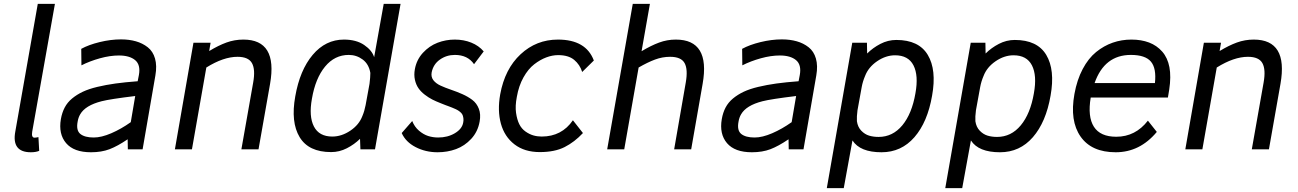

<svg xmlns="http://www.w3.org/2000/svg" viewBox="-20 -770 6691 990"><path d="M146 -90.8Q141.1 -60.1 158.2 -60.1Q165 -60.1 178.2 -63L182.1 7.8Q165 15.1 139.2 15.1Q38.6 15.1 59.1 -92.8L174.8 -750H263.2Z M604 -566.9Q646 -566.9 680.4 -557.1Q714.8 -547.4 741.7 -526.4Q768.6 -505.4 779.3 -468.3Q790 -431.2 781.2 -380.9L715.3 0H639.2L638.2 -51.8Q586.4 -16.6 544.9 -0.7Q503.4 15.1 449.2 15.1Q360.8 15.1 320.8 -32Q280.8 -79.1 293.9 -155.8Q299.8 -189.5 313.7 -215.8Q327.6 -242.2 351.8 -262.2Q376 -282.2 407 -296.9Q438 -311.5 481.9 -322Q525.9 -332.5 575.4 -339.4Q625 -346.2 689.9 -351.1L696.3 -383.8Q705.6 -436 676.8 -460Q647.9 -483.9 593.3 -483.9Q547.4 -483.9 495.4 -469.5Q443.4 -455.1 399.9 -433.1L398.9 -518.1Q437 -539.1 493.9 -553Q550.8 -566.9 604 -566.9ZM380.4 -143.1Q371.6 -97.7 394.3 -79.3Q417 -61 463.4 -61Q502.9 -61 554 -83Q605 -105 654.3 -140.1L677.2 -274.9Q548.3 -259.3 503.9 -248Q419.9 -226.6 393.6 -180.7Q383.8 -164.1 380.4 -143.1Z M1234.9 -565.9Q1412.6 -565.9 1372.6 -337.9L1313 0H1224.6L1285.6 -345.2Q1297.4 -411.6 1279.3 -444.3Q1261.2 -477.1 1204.6 -477.1Q1132.3 -477.1 1043.9 -421.9L969.7 0H881.8L977.5 -549.8H1065.9L1058.6 -506.8Q1106 -535.6 1147.7 -550.8Q1189.5 -565.9 1234.9 -565.9Z M1958.5 -750H2045.4L1913.6 0H1838.4L1836.4 -54.2Q1807.1 -25.4 1768.6 -5.6Q1730 14.2 1687.5 14.2Q1571.3 14.2 1524.9 -63Q1478.5 -140.1 1502.4 -272.9Q1525.9 -408.2 1592.3 -487.1Q1658.7 -565.9 1753.4 -565.9Q1816.9 -565.9 1857.7 -538.1Q1898.4 -510.3 1909.2 -475.1ZM1885.3 -337.9Q1889.6 -372.1 1889.6 -394Q1881.8 -439.5 1850.1 -463.1Q1818.4 -486.8 1778.3 -486.8Q1705.6 -486.8 1656 -426.5Q1606.4 -366.2 1588.4 -261.2Q1571.8 -169.9 1598.6 -117.9Q1625.5 -65.9 1693.4 -65.9Q1741.2 -65.9 1786.4 -96.2Q1831.5 -126.5 1848.6 -171.9Q1859.4 -197.3 1865.2 -228Z M2474.1 -504.9 2424.3 -439Q2391.6 -486.8 2325.2 -486.8Q2282.2 -486.8 2248 -462.6Q2213.9 -438.5 2205.6 -396Q2201.7 -373 2214.8 -356.2Q2228 -339.4 2252 -328.4Q2275.9 -317.4 2305.4 -307.4Q2335 -297.4 2363.8 -284.7Q2392.6 -272 2415.3 -254.9Q2438 -237.8 2449 -209.2Q2460 -180.7 2453.1 -143.1Q2443.8 -90.8 2409.9 -54.2Q2376 -17.6 2331.5 -1.2Q2287.1 15.1 2236.3 15.1Q2174.3 15.1 2123 -11.5Q2071.8 -38.1 2051.3 -84L2105.5 -146Q2117.2 -116.2 2140.1 -96.4Q2163.1 -76.7 2187.7 -68.8Q2212.4 -61 2239.3 -61Q2288.1 -61 2325.2 -83Q2362.3 -105 2368.2 -137.2Q2370.6 -148.4 2369.6 -157.7Q2368.7 -167 2366.2 -174.3Q2363.8 -181.6 2358.2 -187.5Q2352.5 -193.4 2345.9 -198Q2339.4 -202.6 2330.1 -207Q2320.8 -211.4 2311.3 -215.1Q2301.8 -218.8 2290.5 -223.1Q2282.2 -226.1 2277.6 -227.8Q2272.9 -229.5 2265.9 -232.4Q2258.8 -235.4 2252.4 -237.8Q2228.5 -247.1 2209.2 -256.8Q2189.9 -266.6 2169.9 -282Q2149.9 -297.4 2137.5 -315.4Q2125 -333.5 2119.4 -358.6Q2113.8 -383.8 2119.1 -413.1Q2127.9 -461.9 2160.6 -497.6Q2193.4 -533.2 2236.1 -549.6Q2278.8 -565.9 2325.2 -565.9Q2371.1 -565.9 2409.9 -550.3Q2448.7 -534.7 2474.1 -504.9Z M2856.9 -565.9Q3001.5 -565.9 3042 -458L2981.9 -398.9Q2970.2 -436.5 2940.7 -461.2Q2911.1 -485.8 2857.9 -485.8Q2828.1 -485.8 2796.9 -474.1Q2765.6 -462.4 2734.6 -438.5Q2703.6 -414.6 2679.2 -371.1Q2654.8 -327.6 2645 -271Q2635.7 -223.1 2640.9 -188Q2646 -152.8 2657.7 -129.4Q2669.4 -106 2689.7 -91.8Q2710 -77.6 2730.2 -71.8Q2750.5 -65.9 2772.9 -65.9Q2876.5 -65.9 2934.1 -149.9L2985.8 -84Q2942.4 -37.6 2891.4 -11.7Q2840.3 14.2 2763.2 14.2Q2684.6 14.2 2632.8 -25.6Q2581.1 -65.4 2562.7 -132.6Q2544.4 -199.7 2559.1 -283.2Q2583 -414.6 2664.3 -490.2Q2745.6 -565.9 2856.9 -565.9Z M3464.8 -565.9Q3643.1 -565.9 3603 -337.9L3543.9 0H3456.1L3516.1 -345.2Q3527.8 -412.1 3510 -444.6Q3492.2 -477.1 3435.1 -477.1Q3395.5 -477.1 3357.4 -462.9Q3319.3 -448.7 3272.9 -421.9L3198.7 0H3110.8L3242.7 -750H3331.1L3288.1 -505.9Q3336.9 -535.2 3378.4 -550.5Q3419.9 -565.9 3464.8 -565.9Z M4011.7 -566.9Q4053.7 -566.9 4088.1 -557.1Q4122.6 -547.4 4149.4 -526.4Q4176.3 -505.4 4187 -468.3Q4197.8 -431.2 4189 -380.9L4123 0H4046.9L4045.9 -51.8Q3994.1 -16.6 3952.6 -0.7Q3911.1 15.1 3856.9 15.1Q3768.6 15.1 3728.5 -32Q3688.5 -79.1 3701.7 -155.8Q3707.5 -189.5 3721.4 -215.8Q3735.4 -242.2 3759.5 -262.2Q3783.7 -282.2 3814.7 -296.9Q3845.7 -311.5 3889.6 -322Q3933.6 -332.5 3983.2 -339.4Q4032.7 -346.2 4097.7 -351.1L4104 -383.8Q4113.3 -436 4084.5 -460Q4055.7 -483.9 4001 -483.9Q3955.1 -483.9 3903.1 -469.5Q3851.1 -455.1 3807.6 -433.1L3806.6 -518.1Q3844.7 -539.1 3901.6 -553Q3958.5 -566.9 4011.7 -566.9ZM3788.1 -143.1Q3779.3 -97.7 3802 -79.3Q3824.7 -61 3871.1 -61Q3910.6 -61 3961.7 -83Q4012.7 -105 4062 -140.1L4085 -274.9Q3956.1 -259.3 3911.6 -248Q3827.6 -226.6 3801.3 -180.7Q3791.5 -164.1 3788.1 -143.1Z M4601.6 -564Q4717.8 -564 4763.9 -486.8Q4810.1 -409.7 4786.1 -276.9Q4762.7 -140.6 4695.1 -62.7Q4627.4 15.1 4525.4 15.1Q4414.6 15.1 4375.5 -45.9L4330.6 200.2H4243.2L4374.5 -549.8H4450.2L4451.2 -494.1Q4480.5 -523.4 4519.5 -543.7Q4558.6 -564 4601.6 -564ZM4700.2 -289.1Q4716.8 -380.9 4690.2 -432.9Q4663.6 -484.9 4595.2 -484.9Q4547.4 -484.9 4502.4 -454.1Q4457.5 -423.3 4440.4 -377.9Q4428.7 -350.6 4423.3 -321.8L4401.4 -201.2Q4397 -168 4398.4 -145Q4402.8 -114.7 4421.1 -95.9Q4439.5 -77.1 4461.4 -70.6Q4483.4 -64 4510.3 -64Q4583 -64 4632.6 -123.8Q4682.1 -183.6 4700.2 -289.1Z M5212.4 -564Q5328.6 -564 5374.8 -486.8Q5420.9 -409.7 5397 -276.9Q5373.5 -140.6 5305.9 -62.7Q5238.3 15.1 5136.2 15.1Q5025.4 15.1 4986.3 -45.9L4941.4 200.2H4854L4985.4 -549.8H5061L5062 -494.1Q5091.3 -523.4 5130.4 -543.7Q5169.4 -564 5212.4 -564ZM5311 -289.1Q5327.6 -380.9 5301 -432.9Q5274.4 -484.9 5206.1 -484.9Q5158.2 -484.9 5113.3 -454.1Q5068.4 -423.3 5051.3 -377.9Q5039.6 -350.6 5034.2 -321.8L5012.2 -201.2Q5007.8 -168 5009.3 -145Q5013.7 -114.7 5032 -95.9Q5050.3 -77.1 5072.3 -70.6Q5094.2 -64 5121.1 -64Q5193.8 -64 5243.4 -123.8Q5293 -183.6 5311 -289.1Z M6008.8 -308.1 6002 -267.1H5604Q5587.4 -168 5620.4 -116.5Q5653.3 -64.9 5735.8 -64.9Q5834.5 -64.9 5898.9 -147.9L5944.8 -89.8Q5857.4 15.1 5732.9 15.1Q5608.4 15.1 5551.8 -65.7Q5495.1 -146.5 5520 -285.2Q5533.2 -358.4 5562.5 -413.8Q5591.8 -469.2 5631.8 -501.7Q5671.9 -534.2 5717.5 -550Q5763.2 -565.9 5814 -565.9Q5864.7 -565.9 5904.8 -550.8Q5944.8 -535.6 5972.7 -503.9Q6000.5 -472.2 6009.8 -423.6Q6019 -375 6008.8 -308.1ZM5811 -486.8Q5674.8 -486.8 5624 -341.8H5935.1Q5943.4 -418 5914.3 -452.4Q5885.3 -486.8 5811 -486.8Z M6444.8 -565.9Q6622.6 -565.9 6582.5 -337.9L6522.9 0H6434.6L6495.6 -345.2Q6507.3 -411.6 6489.3 -444.3Q6471.2 -477.1 6414.6 -477.1Q6342.3 -477.1 6253.9 -421.9L6179.7 0H6091.8L6187.5 -549.8H6275.9L6268.6 -506.8Q6315.9 -535.6 6357.7 -550.8Q6399.4 -565.9 6444.8 -565.9Z"/></svg>

Font: Stilu
Style: Italic
Weight: 400
Italic angle: -10°
Designer: Genilson Lima Santos
Foundry: Genilson Lima Santos
Version: Version 1.200;PS 001.200;hotconv 1.0.88;makeotf.lib2.5.64775